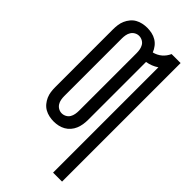

<svg xmlns="http://www.w3.org/2000/svg" viewBox="-294 -808 1088 1088"><g transform="rotate(45 250.0 -264.0)"><path d="M385 215V-629Q369 -618 351 -611Q333 -604 314 -601V-137Q314 -118 311 -99.5Q308 -81 301 -64Q294 -47 281.5 -32.5Q269 -18 253 -9Q237 0 219 4Q201 8 182 8Q164 8 145.5 4Q127 0 111 -9Q95 -18 83 -32.5Q71 -47 63.5 -64Q56 -81 53.5 -99.5Q51 -118 51 -137V-599Q51 -617 53.5 -635.5Q56 -654 63.5 -671Q71 -688 83 -702.5Q95 -717 111 -726Q127 -735 145.5 -739Q164 -743 182 -743Q201 -743 220 -739Q239 -735 255.5 -725Q272 -715 284 -699.5Q296 -684 303 -666Q316 -669 329 -675.5Q342 -682 352.5 -691Q363 -700 371 -711Q379 -722 385 -735H457V215ZM182 -57Q196 -57 209 -64Q222 -71 229 -83Q236 -95 238.5 -109Q241 -123 241 -137V-599Q241 -612 238.5 -626Q236 -640 229 -652Q222 -664 209 -671Q196 -678 182 -678Q168 -678 155.5 -671Q143 -664 135.5 -652Q128 -640 125.5 -626Q123 -612 123 -599V-137Q123 -123 125.5 -109Q128 -95 135.5 -83Q143 -71 155.5 -64Q168 -57 182 -57Z"/></g></svg>

Font: Iosevka srxl
Style: Regular
Weight: 400
Monospace: yes
Designer: Belleve Invis
Foundry: Belleve Invis
Version: Version 33.0.1; ttfautohint (v1.8.3)